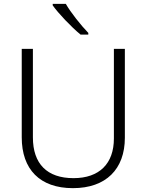

<svg xmlns="http://www.w3.org/2000/svg" viewBox="-20 -968 762 998"><path d="M322 -948H254V-940C283 -899 350 -828 399 -788H439V-797C401 -836 347 -904 322 -948ZM629 -252V-714H572V-248C572 -118 497 -42 362 -42C225 -42 151 -116 151 -254V-714H93V-254C93 -88 187 10 359 10C531 10 629 -89 629 -252Z"/></svg>

Font: Noto Sans Bengali Light
Style: Regular
Weight: 300
Designer: Jelle Bosma - Monotype Design Team
Foundry: Monotype Imaging Inc.
Version: Version 2.003